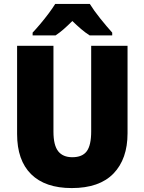

<svg xmlns="http://www.w3.org/2000/svg" viewBox="-20 -947 735 977"><path d="M629 -269Q629 -138 557.5 -64Q486 10 345 10Q210 10 138.5 -60.5Q67 -131 67 -265V-714H252V-277Q252 -208 276 -177.5Q300 -147 348 -147Q399 -147 421.5 -177.5Q444 -208 444 -278V-714H629ZM437 -927Q458 -893 490.5 -852.5Q523 -812 551 -781V-767H436Q414 -781 393 -799Q372 -817 348 -840Q324 -816 304 -798.5Q284 -781 263 -767H146V-781Q163 -799 185 -825Q207 -851 227.5 -878.5Q248 -906 261 -927Z"/></svg>

Font: Noto Sans Ethiopic SemiCondensed Black
Style: Regular
Weight: 900
Width: 4
Designer: Monotype Design Team
Foundry: Monotype Imaging Inc.
Version: Version 2.102; ttfautohint (v1.8.4.7-5d5b)